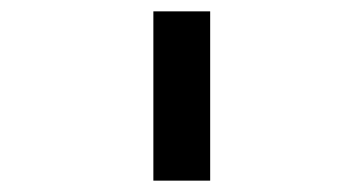

<svg xmlns="http://www.w3.org/2000/svg" viewBox="-20 -760 640 338"><path d="M250 -442V-740H350V-442Z"/></svg>

Font: IBM Plex Mono Medium
Style: Regular
Weight: 500
Monospace: yes
Designer: Mike Abbink, Paul van der Laan, Pieter van Rosmalen
Foundry: Bold Monday
Version: Version 2.3